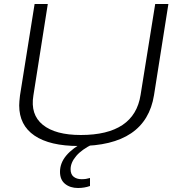

<svg xmlns="http://www.w3.org/2000/svg" viewBox="-20 -720 880 960"><path d="M374 10Q229 10 152.5 -42Q76 -94 76 -193Q76 -203 77 -214Q78 -225 80 -243L153 -700H219L147 -243Q131 -147 194 -96Q257 -45 384 -45Q652 -45 683 -246L756 -700H822L750 -244Q709 10 374 10ZM403 -11 445 0Q389 27 361 60Q333 93 333 126Q333 152 348.5 164Q364 176 388 176Q400 176 410 174.5Q420 173 430 170V210Q402 220 370 220Q331 220 305.5 199.5Q280 179 280 139Q280 95 311.5 57.5Q343 20 403 -11Z"/></svg>

Font: Georama Expanded Light
Style: Italic
Weight: 300
Width: 7
Italic angle: -9°
Designer: Jean-Baptiste Levee
Foundry: Production Type
Version: Version 1.000